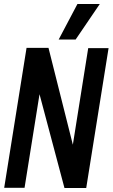

<svg xmlns="http://www.w3.org/2000/svg" viewBox="-20 -941 564 962"><path d="M1 0 113 -701H223L345 -216L422 -700H524L412 1H303L178 -469L103 0ZM274 -743 368 -921H480L359 -743Z"/></svg>

Font: Georama SemiCondensed SemiBold
Style: Italic
Weight: 600
Width: 4
Italic angle: -9°
Designer: Jean-Baptiste Levee
Foundry: Production Type
Version: Version 1.000